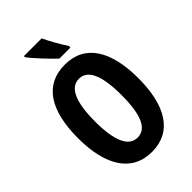

<svg xmlns="http://www.w3.org/2000/svg" viewBox="-275 -1033 1143 1143"><g transform="rotate(-45 296.5 -461.5)"><path d="M310 -933H161V-924C187 -887 265 -805 300 -773H393V-786C371 -818 329 -892 310 -933ZM550 -358C550 -585 469 -725 297 -725C131 -725 43 -599 43 -359C43 -133 126 10 297 10C469 10 550 -131 550 -358ZM185 -358C185 -522 223 -606 297 -606C371 -606 408 -525 408 -358C408 -190 371 -111 297 -111C223 -111 185 -194 185 -358Z"/></g></svg>

Font: Noto Sans Devanagari ExtraCondensed
Style: Bold
Weight: 700
Width: 2
Designer: Jelle Bosma - Monotype Design Team
Foundry: Monotype Imaging Inc.
Version: Version 2.004